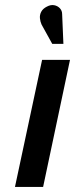

<svg xmlns="http://www.w3.org/2000/svg" viewBox="-20 -737 296 757"><path d="M225 -681Q225 -695 216 -704.5Q207 -714 193.5 -716.5Q180 -719 165 -711Q149 -703 142.5 -690.5Q136 -678 137.5 -664.5Q139 -651 144 -640L186 -564H230ZM39 0H150L256 -501H146Z"/></svg>

Font: Advent Pro
Style: Italic
Weight: 400
Italic angle: -12°
Designer: VivaRado, Andreas Kalpakidis
Foundry: VivaRado, Andreas Kalpakidis
Version: Version 3.000